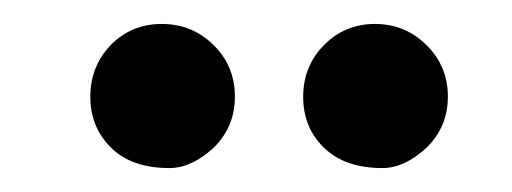

<svg xmlns="http://www.w3.org/2000/svg" viewBox="-20 -715 432 162"><path d="M160.2 -590.3Q141.6 -573.2 123 -573.2Q90.8 -573.2 73.5 -590.6Q56.2 -607.9 56.2 -633.3Q56.2 -658.7 73.2 -676.8Q90.8 -694.8 116.5 -694.8Q142.1 -694.8 160.2 -677Q178.2 -659.2 178.2 -633.5Q178.2 -607.9 160.2 -590.3ZM339.8 -590.3Q321.3 -573.2 302.7 -573.2Q271 -573.2 253.4 -590.3Q235.8 -607.4 235.8 -633.3Q235.8 -659.2 253.4 -677Q271 -694.8 296.4 -694.8Q321.8 -694.8 339.8 -677Q357.9 -659.2 357.9 -633.5Q357.9 -607.9 339.8 -590.3Z"/></svg>

Font: UVF Lobster12
Style: Regular
Weight: 400
Designer: Pablo Impallari
Foundry: Pablo Impallari. www.impallari.com
Version: Version 1.004